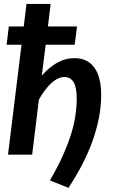

<svg xmlns="http://www.w3.org/2000/svg" viewBox="-20 -762 565 946"><path d="M186 -389.5Q222 -430.5 261.8 -453Q301.5 -475.5 348 -475.5Q380.5 -475.5 405 -463.2Q429.5 -451 445.8 -427.8Q462 -404.5 470.2 -371Q478.5 -337.5 478.5 -295Q478.5 -237 467 -179Q455.5 -121 434.5 -63.5Q413.5 -6 383.8 51Q354 108 317.5 163.5L226 127Q262.5 64 287.8 8.5Q313 -47 328.8 -96.5Q344.5 -146 351.2 -190.5Q358 -235 358 -276.5Q358 -331 342.8 -356.8Q327.5 -382.5 297.5 -382.5Q266.5 -382.5 233.8 -353.2Q201 -324 171.5 -271L138.5 0H19.5L86 -541.5H12.5L23.5 -631.5H97L110.5 -742.5H229.5L216 -631.5H359.5L348 -541.5H205Z"/></svg>

Font: Lato 2
Style: Bold Italic
Weight: 700
Italic angle: -7°
Designer: Lukasz Dziedzic with Adam Twardoch and Botio Nikoltchev
Foundry: tyPoland Lukasz Dziedzic
Version: Version 2.015; 2015-08-06; http://www.latofonts.com/